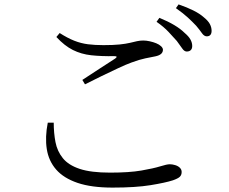

<svg xmlns="http://www.w3.org/2000/svg" viewBox="-20 -837 1040 872"><path d="M828 -603Q817 -603 807.5 -617Q798 -631 783 -651Q767 -669 745.5 -692Q724 -715 691 -738L704 -756Q743 -740 771.5 -723Q800 -706 818 -688Q837 -672 845 -657.5Q853 -643 853 -628Q853 -616 846.5 -609.5Q840 -603 828 -603ZM491 15Q395 15 332 -6.5Q269 -28 235 -67Q201 -106 192.5 -160Q184 -214 197 -280H224Q224 -233 232 -191.5Q240 -150 265.5 -118.5Q291 -87 342 -70Q393 -53 480 -53Q567 -53 622 -62.5Q677 -72 707.5 -81.5Q738 -91 751 -91Q763 -91 776 -87Q789 -83 797 -75Q805 -67 805 -56Q805 -42 796.5 -34Q788 -26 765 -18Q731 -7 663.5 4Q596 15 491 15ZM354 -474Q391 -499 433.5 -526Q476 -553 503 -571Q518 -582 499 -582Q440 -581 394.5 -586Q349 -591 311 -610Q273 -629 236 -669L251 -687Q287 -664 317.5 -652Q348 -640 379.5 -636Q411 -632 450 -632Q494 -632 523 -635Q552 -638 570.5 -642.5Q589 -647 602.5 -650Q616 -653 631 -653Q644 -653 660 -649.5Q676 -646 689.5 -640.5Q703 -635 711.5 -627Q720 -619 720 -611Q720 -588 685 -581Q665 -577 640 -572Q615 -567 577 -553Q552 -544 516 -527Q480 -510 440.5 -491Q401 -472 366 -454ZM919 -672Q907 -672 897 -686.5Q887 -701 871 -720Q854 -738 833.5 -757Q813 -776 779 -800L791 -817Q829 -804 858 -789.5Q887 -775 905 -759Q925 -743 933 -728Q941 -713 941 -697Q941 -685 935.5 -678.5Q930 -672 919 -672Z"/></svg>

Font: Noto Serif JP
Style: Regular
Weight: 400
Designer: Ryoko NISHIZUKA  (kana & ideographs); Frank Grießhammer (Latin, Greek & Cyrillic); Wenlong ZHANG  (bopomofo); Sandoll Co
Foundry: Adobe
Version: Version 2.003-H1;hotconv 1.1.1;makeotfexe 2.6.0